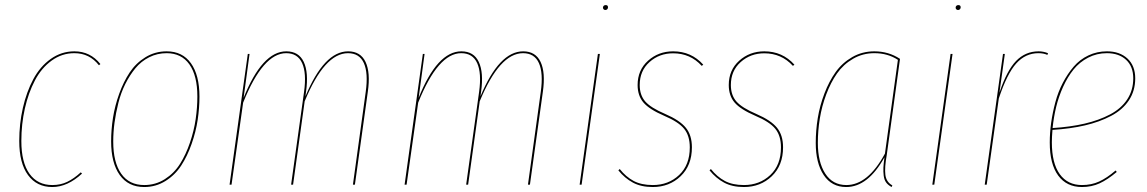

<svg xmlns="http://www.w3.org/2000/svg" viewBox="-20 -731 4542 760"><path d="M274.4 -527.8Q337.4 -527.8 377.4 -477.5L371.6 -472.7Q334 -520.5 274.4 -520.5Q225.1 -520.5 184.6 -491.2Q144 -461.9 118.2 -412.6Q92.3 -363.3 78.4 -301.5Q64.5 -239.7 64.5 -172.9Q64.5 -87.9 96.7 -43.2Q128.9 1.5 187 1.5Q219.7 1.5 246.1 -11.2Q272.5 -23.9 299.8 -48.8L304.7 -43.9Q247.1 9.3 187 9.3Q125.5 9.3 90.8 -38.1Q56.2 -85.4 56.2 -172.9Q56.2 -241.2 70.6 -304.2Q85 -367.2 111.8 -417.5Q138.7 -467.8 180.9 -497.8Q223.1 -527.8 274.4 -527.8Z M550.8 9.3Q487.8 9.3 453.9 -38.3Q419.9 -85.9 419.9 -171.4Q419.9 -217.3 427.2 -264.6Q434.6 -312 451.7 -359.6Q468.8 -407.2 493.4 -444.3Q518.1 -481.4 555.9 -504.6Q593.8 -527.8 639.6 -527.8Q702.1 -527.8 735.8 -480.7Q769.5 -433.6 769.5 -348.6Q769.5 -303.7 762.5 -256.6Q755.4 -209.5 738.5 -161.4Q721.7 -113.3 697.3 -75.7Q672.9 -38.1 634.8 -14.4Q596.7 9.3 550.8 9.3ZM550.8 1.5Q595.7 1.5 632.6 -22Q669.4 -45.4 692.6 -82.3Q715.8 -119.1 731.9 -166.5Q748 -213.9 754.6 -259.8Q761.2 -305.7 761.2 -349.1Q761.2 -431.6 729.7 -476.1Q698.2 -520.5 639.6 -520.5Q602.5 -520.5 570.6 -504.4Q538.6 -488.3 515.9 -460.7Q493.2 -433.1 475.8 -398.2Q458.5 -363.3 448.5 -323.5Q438.5 -283.7 433.3 -245.6Q428.2 -207.5 428.2 -170.9Q428.2 -88.4 459.7 -43.5Q491.2 1.5 550.8 1.5Z M1357.9 -527.8Q1407.2 -527.8 1427 -485.8Q1446.8 -443.8 1436 -368.2L1384.8 0H1377L1427.7 -367.7Q1438 -441.4 1420.4 -481Q1402.8 -520.5 1357.4 -520.5Q1264.6 -520.5 1186 -330.1L1140.1 0H1132.3L1183.6 -367.7Q1193.8 -441.4 1176 -481Q1158.2 -520.5 1112.8 -520.5Q1021 -520.5 942.4 -324.7L896.5 0H888.7L960.9 -517.6H967.8L944.3 -343.8Q1018.1 -527.8 1113.3 -527.8Q1162.6 -527.8 1182.4 -485.8Q1202.1 -443.8 1191.4 -368.2L1189 -349.6Q1263.2 -527.8 1357.9 -527.8Z M2050.8 -527.8Q2100.1 -527.8 2119.9 -485.8Q2139.6 -443.8 2128.9 -368.2L2077.6 0H2069.8L2120.6 -367.7Q2130.9 -441.4 2113.3 -481Q2095.7 -520.5 2050.3 -520.5Q1957.5 -520.5 1878.9 -330.1L1833 0H1825.2L1876.5 -367.7Q1886.7 -441.4 1868.9 -481Q1851.1 -520.5 1805.7 -520.5Q1713.9 -520.5 1635.3 -324.7L1589.4 0H1581.5L1653.8 -517.6H1660.6L1637.2 -343.8Q1710.9 -527.8 1806.2 -527.8Q1855.5 -527.8 1875.2 -485.8Q1895 -443.8 1884.3 -368.2L1881.8 -349.6Q1956.1 -527.8 2050.8 -527.8Z M2366.7 -700.7Q2366.7 -705.1 2369.6 -708Q2372.6 -710.9 2377.4 -710.9Q2386.7 -710.9 2386.7 -702.1Q2386.7 -697.8 2383.8 -694.6Q2380.9 -691.4 2376.5 -691.4Q2372.1 -691.4 2369.4 -694.1Q2366.7 -696.8 2366.7 -700.7ZM2354.5 -517.6 2282.2 0H2274.4L2346.7 -517.6Z M2644.5 -527.8Q2716.3 -527.8 2763.7 -475.1L2757.8 -470.2Q2712.4 -520 2644.5 -520Q2589.8 -520 2551 -485.4Q2512.2 -450.7 2512.2 -394.5Q2512.2 -354.5 2534.2 -329.3Q2556.2 -304.2 2613.3 -279.8Q2670.9 -254.9 2694.8 -225.3Q2718.8 -195.8 2718.8 -147.9Q2718.8 -76.2 2674.1 -33.4Q2629.4 9.3 2564 9.3Q2517.6 9.3 2485.4 -8.1Q2453.1 -25.4 2427.7 -56.6L2433.1 -62Q2457.5 -31.2 2488 -14.9Q2518.6 1.5 2564 1.5Q2626 1.5 2668.2 -38.3Q2710.4 -78.1 2710.4 -147.5Q2710.4 -193.4 2688.2 -220.9Q2666 -248.5 2609.4 -272.5Q2550.3 -297.9 2527.1 -325Q2503.9 -352.1 2503.9 -394.5Q2503.9 -453.6 2545.2 -490.7Q2586.4 -527.8 2644.5 -527.8Z M3005.4 -527.8Q3077.1 -527.8 3124.5 -475.1L3118.7 -470.2Q3073.2 -520 3005.4 -520Q2950.7 -520 2911.9 -485.4Q2873 -450.7 2873 -394.5Q2873 -354.5 2895 -329.3Q2917 -304.2 2974.1 -279.8Q3031.7 -254.9 3055.7 -225.3Q3079.6 -195.8 3079.6 -147.9Q3079.6 -76.2 3034.9 -33.4Q2990.2 9.3 2924.8 9.3Q2878.4 9.3 2846.2 -8.1Q2814 -25.4 2788.6 -56.6L2793.9 -62Q2818.4 -31.2 2848.9 -14.9Q2879.4 1.5 2924.8 1.5Q2986.8 1.5 3029.1 -38.3Q3071.3 -78.1 3071.3 -147.5Q3071.3 -193.4 3049.1 -220.9Q3026.9 -248.5 2970.2 -272.5Q2911.1 -297.9 2887.9 -325Q2864.7 -352.1 2864.7 -394.5Q2864.7 -453.6 2906 -490.7Q2947.3 -527.8 3005.4 -527.8Z M3440.9 -527.8Q3497.6 -527.8 3542.5 -498L3490.2 -118.7Q3481 -67.4 3484.6 -38.8Q3488.3 -10.3 3512.2 2.9L3509.3 9.3Q3495.6 2 3487.8 -8.5Q3480 -19 3478 -35.6Q3476.1 -52.2 3476.8 -67.4Q3477.5 -82.5 3481 -108.4Q3415.5 9.3 3329.6 9.3Q3272 9.3 3240.5 -38.1Q3209 -85.4 3209 -165Q3209 -214.4 3217 -263.7Q3225.1 -313 3243.4 -361.1Q3261.7 -409.2 3287.8 -445.8Q3314 -482.4 3353.5 -505.1Q3393.1 -527.8 3440.9 -527.8ZM3440.9 -520.5Q3395 -520.5 3356.7 -498.3Q3318.4 -476.1 3293.2 -440.2Q3268.1 -404.3 3250.5 -357.2Q3232.9 -310.1 3225.1 -261.7Q3217.3 -213.4 3217.3 -165.5Q3217.3 -89.4 3246.6 -43.9Q3275.9 1.5 3330.1 1.5Q3415.5 1.5 3482.9 -123L3534.2 -494.1Q3494.1 -520.5 3440.9 -520.5Z M3762.7 -700.7Q3762.7 -705.1 3765.6 -708Q3768.6 -710.9 3773.4 -710.9Q3782.7 -710.9 3782.7 -702.1Q3782.7 -697.8 3779.8 -694.6Q3776.9 -691.4 3772.5 -691.4Q3768.1 -691.4 3765.4 -694.1Q3762.7 -696.8 3762.7 -700.7ZM3750.5 -517.6 3678.2 0H3670.4L3742.7 -517.6Z M4091.3 -527.8Q4109.9 -527.8 4128.4 -520.5L4126 -513.7Q4110.8 -520.5 4090.3 -520.5Q4039.1 -520.5 4002.4 -479.5Q3965.8 -438.5 3933.6 -341.3L3885.7 0H3877.9L3950.2 -517.6H3957.5L3936 -363.8Q3965.3 -452.1 4002.2 -490Q4039.1 -527.8 4091.3 -527.8Z M4473.6 -420.9Q4473.6 -371.6 4448.5 -333.7Q4423.3 -295.9 4377.7 -272Q4332 -248 4274.4 -234.6Q4216.8 -221.2 4146 -216.8Q4143.6 -188.5 4143.6 -167.5Q4143.6 -85 4174.8 -41.7Q4206.1 1.5 4262.7 1.5Q4300.3 1.5 4330.8 -12.5Q4361.3 -26.4 4396 -56.2L4400.4 -50.3Q4363.8 -19.5 4332.3 -5.1Q4300.8 9.3 4262.7 9.3Q4202.1 9.3 4168.7 -36.1Q4135.3 -81.5 4135.3 -167Q4135.3 -205.6 4140.9 -245.6Q4146.5 -285.6 4157.5 -326.7Q4168.5 -367.7 4187.3 -403.6Q4206.1 -439.5 4230.2 -467.5Q4254.4 -495.6 4288.3 -511.7Q4322.3 -527.8 4361.8 -527.8Q4412.1 -527.8 4442.9 -499.3Q4473.6 -470.7 4473.6 -420.9ZM4361.3 -520.5Q4321.3 -520.5 4287.1 -502.7Q4252.9 -484.9 4229.5 -455.8Q4206.1 -426.8 4188.2 -387.5Q4170.4 -348.1 4160.6 -307.6Q4150.9 -267.1 4146.5 -224.1Q4216.8 -228.5 4273.4 -241.7Q4330.1 -254.9 4374 -278.1Q4418 -301.3 4441.9 -337.6Q4465.8 -374 4465.8 -420.9Q4465.8 -467.8 4437.5 -494.1Q4409.2 -520.5 4361.3 -520.5Z"/></svg>

Font: Fira Sans Compressed Eight
Style: Italic
Weight: 100
Width: 3
Italic angle: -8°
Designer: Carrois Corporate & Edenspiekermann AG
Foundry: Carrois Corporate GbR & Edenspiekermann AG
Version: Version 4.203;PS 004.203;hotconv 1.0.88;makeotf.lib2.5.64775